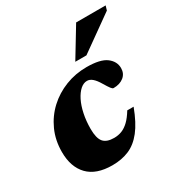

<svg xmlns="http://www.w3.org/2000/svg" viewBox="-163 -802 894 941"><g transform="rotate(-30 283.5 -332.0)"><path d="M302.5 -406Q282.5 -406 264.2 -389.8Q246 -373.5 231.5 -344.8Q217 -316 208.8 -276.8Q200.5 -237.5 200.5 -192.5Q200.5 -140.5 218.5 -118.8Q236.5 -97 279 -97Q303 -97 323.5 -105.2Q344 -113.5 363 -131.8Q382 -150 401.5 -182H437.5Q409 -106 375.2 -63.2Q341.5 -20.5 299.8 -2.8Q258 15 205 15Q114 15 68 -32.5Q22 -80 22 -165Q22 -231.5 47 -286.5Q72 -341.5 115.2 -381.5Q158.5 -421.5 214.8 -443.5Q271 -465.5 334 -465.5Q412 -465.5 445.5 -440Q479 -414.5 479 -377Q479 -346 456.5 -328Q434 -310 398.5 -310Q392.5 -310 384.8 -320.2Q377 -330.5 362 -355.5Q347 -381 332.5 -393.5Q318 -406 302.5 -406ZM300 -515.5 400 -680.5H567L559.5 -655.5L363 -515.5Z"/></g></svg>

Font: Newsreader 16pt 16pt ExtraBold
Style: Italic
Weight: 800
Italic angle: -17°
Version: Version 1.003